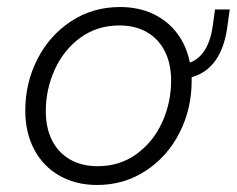

<svg xmlns="http://www.w3.org/2000/svg" viewBox="-20 -520 674 547"><path d="M52 -205.5Q52 -283 86.2 -350.8Q120.5 -418.5 182.2 -459.2Q244 -500 322 -500Q374.5 -500 416 -480.5Q457.5 -461 484.5 -425.2Q511.5 -389.5 521 -341.5Q575 -362.5 586.5 -448.5L592.5 -493H634.5L627.5 -442.5Q611 -324 526 -300V-289Q526 -210.5 491.8 -142.5Q457.5 -74.5 395.8 -33.8Q334 7 256.5 7Q195.5 7 149 -19.8Q102.5 -46.5 77.2 -94.5Q52 -142.5 52 -205.5ZM258.5 -46.5Q321 -46.5 368.5 -80.8Q416 -115 441.8 -171.2Q467.5 -227.5 467.5 -290.5Q467.5 -338 449.8 -373.5Q432 -409 398.8 -428.2Q365.5 -447.5 320.5 -447.5Q257 -447.5 209.2 -412.8Q161.5 -378 136 -321.8Q110.5 -265.5 110.5 -203.5Q110.5 -155.5 128.2 -120.2Q146 -85 179.2 -65.8Q212.5 -46.5 258.5 -46.5Z"/></svg>

Font: HK Grotesk Light
Style: Italic
Weight: 300
Italic angle: -16°
Designer: Alfredo Marco Pradil
Foundry: Hanken Design Co.
Version: Version 3.001